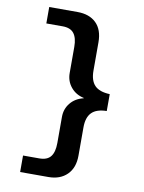

<svg xmlns="http://www.w3.org/2000/svg" viewBox="-100 -793 799 1068"><g transform="rotate(10 300.0 -259.0)"><path d="M89.8 207.5V114.3H181.6Q226.1 114.3 245.8 89.1Q265.6 64 265.6 12.2V-134.8Q265.6 -180.2 293 -213.6Q320.3 -247.1 366.7 -257.8V-259.8Q321.3 -269.5 293.5 -303.2Q265.6 -336.9 265.6 -382.8V-529.8Q265.6 -581.1 245.8 -606.4Q226.1 -631.8 181.6 -631.8H89.8V-724.6H249.5Q316.9 -724.6 355.2 -687.3Q393.6 -649.9 393.6 -578.6V-418.5Q393.6 -363.3 419.9 -335.7Q446.3 -308.1 505.4 -305.7V-210.4Q447.3 -209.5 420.4 -181.9Q393.6 -154.3 393.6 -98.6V61.5Q393.6 130.4 354.5 168.9Q315.4 207.5 249.5 207.5Z"/></g></svg>

Font: Cousine
Style: Bold
Weight: 700
Monospace: yes
Designer: Steve Matteson
Foundry: Ascender Corporation
Version: Version 1.20